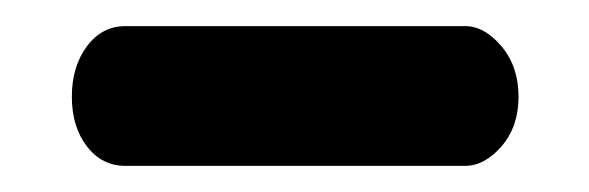

<svg xmlns="http://www.w3.org/2000/svg" viewBox="-20 -314 451 147"><path d="M76 -187Q58 -187 46.5 -202Q35 -217 35 -240Q35 -263 46.5 -278.5Q58 -294 76 -294H336Q351 -294 364 -278.5Q377 -263 377 -240Q377 -217 364 -202Q351 -187 336 -187Z"/></svg>

Font: Dosis ExtraLight
Style: Bold
Weight: 700
Version: Version 3.001; ttfautohint (v1.8.2)